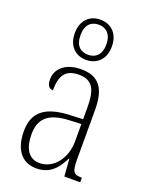

<svg xmlns="http://www.w3.org/2000/svg" viewBox="-153 -891 752 978"><g transform="rotate(20 223.0 -402.0)"><path d="M218 -596C275 -596 319 -634 319 -705C319 -776 275 -814 218 -814C162 -814 118 -776 118 -705C118 -634 162 -596 218 -596ZM219 -624C179 -624 149 -647 149 -705C149 -763 179 -787 219 -787C257 -787 289 -763 289 -705C289 -647 257 -624 219 -624ZM168 10C245 10 281 -39 308 -93H311L318 0H404V-25H401C359 -25 349 -36 349 -107V-372C349 -493 306 -543 213 -543C125 -543 80 -496 80 -441C80 -410 91 -393 113 -393C113 -473 139 -513 211 -513C287 -513 308 -466 308 -371V-307L239 -304C107 -299 45 -252 45 -147C45 -41 96 10 168 10ZM175 -21C113 -21 87 -74 87 -145C87 -226 127 -273 243 -278L308 -281V-186C308 -98 253 -21 175 -21Z"/></g></svg>

Font: Noto Serif Georgian Condensed ExtraLight
Style: Regular
Weight: 200
Width: 3
Designer: Monotype Design Team, Akaki Razmadze
Foundry: Google LLC
Version: Version 2.003